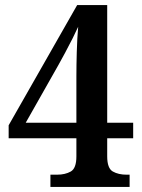

<svg xmlns="http://www.w3.org/2000/svg" viewBox="-20 -734 559 754"><path d="M178 0V-48H204Q236 -48 258 -60.5Q280 -73 280 -120V-191H14V-242L283 -714H401V-252H503V-191H401V-120Q401 -73 423 -60.5Q445 -48 477 -48H489V0ZM81 -252H280V-434Q280 -477 281.5 -530Q283 -583 287 -629Q280 -613 265.5 -584Q251 -555 235 -525.5Q219 -496 209 -478Z"/></svg>

Font: Noto Serif Tamil SemiCondensed SemiBold
Style: Regular
Weight: 600
Width: 4
Designer: Indian Type Foundry, Tom Grace, and the Monotype Design Team
Foundry: Monotype Imaging Inc.
Version: Version 2.004; ttfautohint (v1.8.4.7-5d5b)